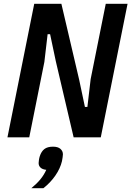

<svg xmlns="http://www.w3.org/2000/svg" viewBox="-20 -718 687 1004"><path d="M272 -397 242 -539H229L212 -394L133 0H19L159 -698H301L394 -301L424 -159H437L454 -304L533 -698H647L507 0H365ZM257 49Q283 49 296 60.5Q309 72 309 89Q309 94 307.5 104.5Q306 115 304 125Q295 163 269.5 200Q244 237 207 266H144Q172 243 191 220Q210 197 222 170Q202 168 192 158.5Q182 149 182 135Q182 130 183.5 119Q185 108 188 99Q196 74 212 61.5Q228 49 257 49Z"/></svg>

Font: IBM Plex Sans Cond SmBld
Style: Italic
Weight: 600
Width: 3
Italic angle: -11°
Designer: Mike Abbink, Paul van der Laan, Pieter van Rosmalen
Foundry: Bold Monday
Version: Version 1.3